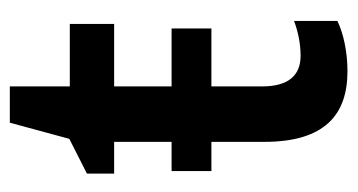

<svg xmlns="http://www.w3.org/2000/svg" viewBox="-184 -516 710 381"><g transform="rotate(-90 170.5 -325.0)"><path d="M320 -10V-96C299 -88 274 -83 251 -83C211 -83 190 -108 190 -160V-260H305V-339H190V-453H314V-541H190V-660H118L86 -542L17 -507V-453H80V-339H22V-260H80V-155C80 -35 134 10 220 10C259 10 295 2 320 -10Z"/></g></svg>

Font: Noto Sans UI SemiCondensed Medium
Style: Regular
Weight: 500
Width: 4
Designer: Monotype Design Team
Foundry: Monotype Imaging Inc.
Version: Version 1.901